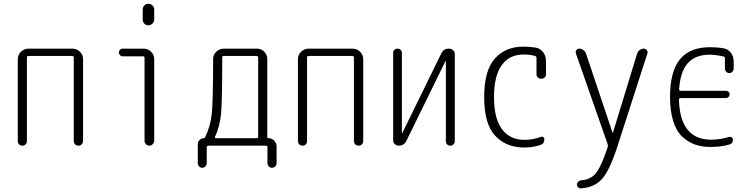

<svg xmlns="http://www.w3.org/2000/svg" viewBox="-20 -780 4040 1028"><path d="M75.2 -24.4V-462.9Q75.2 -486.3 92.3 -502.9Q109.4 -519.5 131.8 -519.5H368.2Q391.6 -519.5 408.2 -502.9Q424.8 -486.3 424.8 -462.9V-25.4Q424.8 -14.6 417.5 -7.3Q410.2 0 399.9 0Q389.6 0 382.3 -6.8Q375 -13.7 375 -25.4V-471.7Q375 -479.5 367.2 -480.5H131.8Q124 -480.5 124 -471.7V-24.4Q124 -14.6 117.2 -7.3Q110.4 0 100.1 0Q89.8 0 82.5 -6.8Q75.2 -13.7 75.2 -24.4Z M635.7 -478.5Q627.9 -478.5 622.1 -484.9Q616.2 -491.2 616.2 -499Q616.2 -506.8 622.1 -513.2Q627.9 -519.5 635.7 -519.5H749Q772.5 -519.5 789.1 -502.9Q805.7 -486.3 805.7 -462.9V-26.4Q805.7 -16.6 797.9 -8.3Q790 0 779.8 0Q769.5 0 761.7 -7.8Q753.9 -15.6 753.9 -26.4V-469.7Q753.9 -478.5 745.1 -478.5ZM744.1 -728.5Q744.1 -741.2 752.4 -750.5Q760.7 -759.8 773.9 -759.8Q787.1 -759.8 796.4 -751Q805.7 -742.2 805.7 -728.5V-675.8Q805.7 -663.1 796.4 -653.8Q787.1 -644.5 773.9 -644.5Q760.7 -644.5 752.4 -653.8Q744.1 -663.1 744.1 -675.8Z M1130.9 -46.9Q1129.9 -44.9 1131.3 -42.5Q1132.8 -40 1135.7 -40H1352.5Q1361.3 -40 1362.3 -47.9V-471.7Q1362.3 -479.5 1352.5 -480.5H1177.7Q1169.9 -480.5 1169.9 -472.7Q1169.9 -242.2 1163.6 -172.4Q1157.2 -102.5 1130.9 -46.9ZM1039.1 93.8V-7.8Q1039.1 -20.5 1048.3 -30.3Q1057.6 -40 1071.3 -40Q1076.2 -40 1077.1 -43Q1106.4 -101.6 1113.8 -169.9Q1121.1 -238.3 1121.1 -463.9Q1121.1 -487.3 1138.2 -503.4Q1155.3 -519.5 1177.7 -519.5H1355.5Q1378.9 -519.5 1395 -502.9Q1411.1 -486.3 1411.1 -462.9V-45.9Q1411.1 -40 1418 -40Q1435.5 -40 1448.2 -26.9Q1460.9 -13.7 1460.9 3.9V93.8Q1460.9 103.5 1454.1 110.8Q1447.3 118.2 1435.5 118.2Q1425.8 118.2 1418.9 110.8Q1412.1 103.5 1412.1 93.8V8.8Q1412.1 0 1403.3 0H1095.7Q1086.9 0 1086.9 8.8V93.8Q1086.9 103.5 1080.1 110.8Q1073.2 118.2 1063 118.2Q1052.7 118.2 1045.9 110.8Q1039.1 103.5 1039.1 93.8Z M1575.2 -24.4V-462.9Q1575.2 -486.3 1592.3 -502.9Q1609.4 -519.5 1631.8 -519.5H1868.2Q1891.6 -519.5 1908.2 -502.9Q1924.8 -486.3 1924.8 -462.9V-25.4Q1924.8 -14.6 1917.5 -7.3Q1910.2 0 1899.9 0Q1889.6 0 1882.3 -6.8Q1875 -13.7 1875 -25.4V-471.7Q1875 -479.5 1867.2 -480.5H1631.8Q1624 -480.5 1624 -471.7V-24.4Q1624 -14.6 1617.2 -7.3Q1610.4 0 1600.1 0Q1589.8 0 1582.5 -6.8Q1575.2 -13.7 1575.2 -24.4Z M2114.3 0Q2102.5 0 2093.8 -8.3Q2085 -16.6 2085 -29.3V-497.1Q2085 -506.8 2091.3 -513.2Q2097.7 -519.5 2107.9 -519.5Q2118.2 -519.5 2125 -513.2Q2131.8 -506.8 2131.8 -497.1V-67.4Q2131.8 -66.4 2132.8 -66.4Q2133.8 -66.4 2133.8 -67.4L2342.8 -494.1Q2355.5 -520.5 2384.8 -519.5Q2396.5 -519.5 2405.8 -511.2Q2415 -502.9 2415 -491.2V-24.4Q2415 -14.6 2408.2 -7.3Q2401.4 0 2391.1 0Q2380.9 0 2374 -6.8Q2367.2 -13.7 2367.2 -24.4V-453.1Q2367.2 -454.1 2366.2 -454.1Q2365.2 -454.1 2365.2 -453.1L2156.2 -26.4Q2143.6 0 2114.3 0Z M2786.1 9.8Q2690.4 9.8 2631.3 -53.2Q2572.3 -116.2 2572.3 -259.8Q2572.3 -402.3 2629.4 -466.3Q2686.5 -530.3 2782.2 -530.3Q2812.5 -530.3 2846.7 -525.4Q2872.1 -521.5 2887.7 -501Q2903.3 -480.5 2903.3 -454.1V-381.8Q2903.3 -372.1 2896 -365.2Q2888.7 -358.4 2877.9 -358.4Q2867.2 -358.4 2859.9 -365.2Q2852.5 -372.1 2852.5 -381.8V-468.8Q2852.5 -477.5 2844.7 -480.5Q2814.5 -488.3 2784.2 -488.3Q2707 -488.3 2666 -430.7Q2625 -373 2625 -259.8Q2625 -145.5 2667.5 -88.4Q2710 -31.2 2788.1 -31.2Q2833 -31.2 2875 -46.9Q2881.8 -49.8 2888.2 -45.9Q2894.5 -42 2894.5 -34.2Q2894.5 -10.7 2874 -3.9Q2832 9.8 2786.1 9.8Z M3233.4 -7.8 3063.5 -494.1Q3060.5 -503.9 3065.9 -511.7Q3071.3 -519.5 3081.1 -519.5Q3092.8 -519.5 3103 -512.2Q3113.3 -504.9 3117.2 -494.1L3259.8 -69.3Q3259.8 -68.4 3260.7 -68.4Q3261.7 -68.4 3261.7 -69.3L3391.6 -494.1Q3395.5 -504.9 3405.3 -512.2Q3415 -519.5 3426.8 -519.5Q3436.5 -519.5 3442.9 -511.7Q3449.2 -503.9 3446.3 -494.1L3287.1 0Q3245.1 130.9 3204.1 177.2Q3163.1 223.6 3090.8 228.5Q3082 229.5 3075.7 223.1Q3069.3 216.8 3069.3 208Q3069.3 199.2 3075.7 192.9Q3082 186.5 3090.8 185.5Q3140.6 182.6 3169.4 148.4Q3198.2 114.3 3233.4 8.8Q3236.3 0 3233.4 -7.8Z M3782.2 6.8Q3739.3 6.8 3703.1 -5.4Q3667 -17.6 3634.8 -46.4Q3602.5 -75.2 3585 -129.9Q3567.4 -184.6 3567.4 -261.7Q3567.4 -396.5 3620.1 -461.9Q3672.9 -527.3 3781.2 -527.3Q3820.3 -527.3 3853.5 -521.5Q3877.9 -517.6 3893.1 -497.6Q3908.2 -477.5 3908.2 -452.1V-413.1Q3908.2 -403.3 3901.4 -396Q3894.5 -388.7 3884.8 -388.7Q3875 -388.7 3868.2 -396Q3861.3 -403.3 3861.3 -413.1V-467.8Q3861.3 -476.6 3853.5 -477.5Q3817.4 -486.3 3781.2 -487.3Q3704.1 -487.3 3663.6 -442.9Q3623 -398.4 3616.2 -303.7Q3616.2 -293.9 3624 -293.9H3867.2Q3875 -293.9 3880.9 -288.6Q3886.7 -283.2 3886.7 -274.9Q3886.7 -266.6 3880.9 -260.7Q3875 -254.9 3867.2 -254.9H3623Q3615.2 -254.9 3615.2 -246.1Q3621.1 -32.2 3788.1 -32.2Q3836.9 -32.2 3882.8 -46.9Q3890.6 -48.8 3897.5 -44.4Q3904.3 -40 3904.3 -33.2Q3904.3 -10.7 3883.8 -5.9Q3839.8 6.8 3782.2 6.8Z"/></svg>

Font: Rounded-X Mgen+ 1mn light
Style: Regular
Weight: 200
Designer: [Source Han Sans]
Ryoko NISHIZUKA  (kana & ideographs); Paul D. Hunt (Latin, Greek & Cyrillic); Wenlong ZHANG  (bopomofo
Version: Version 1.059.20150602